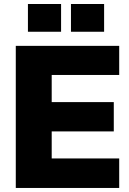

<svg xmlns="http://www.w3.org/2000/svg" viewBox="-20 -930 640 950"><path d="M58.1 0V-703.1H569.8V-559.1H235.8V-424.8H543V-279.8H235.8V-146H569.8V0ZM282.2 -772.9H118.2V-910.2H282.2ZM495.1 -772.9H331.1V-910.2H495.1Z"/></svg>

Font: LT Superior Black
Style: Regular
Weight: 900
Designer: Daniel Lyons
Foundry: LyonsType
Version: Version 2.005